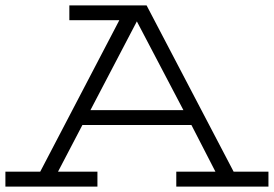

<svg xmlns="http://www.w3.org/2000/svg" viewBox="-40 -691 1014 711"><path d="M216.8 -670.9H502.9L825.2 -55.2H954.1V0H612.8V-55.2H757.8L668.9 -228H265.1L174.8 -55.2H320.8V0H-20V-55.2H108.9L401.9 -616.2H216.8ZM466.8 -611.8 294.9 -283.2H639.2Z"/></svg>

Font: Stint Ultra Expanded
Style: Regular
Weight: 400
Width: 7
Designer: Astigmatic (AOETI)
Foundry: Astigmatic (AOETI)
Version: Version 1.000